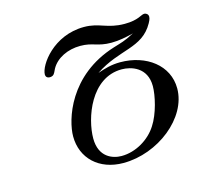

<svg xmlns="http://www.w3.org/2000/svg" viewBox="-74 -519 636 610"><g transform="rotate(-15 243.5 -214.0)"><path d="M92 -325C92 -311 108 -311 115 -315C122 -319 124 -328 128 -335C145 -366 183 -384 224 -384C266 -384 276 -368 323 -368C348 -368 372 -373 396 -379C362 -361 352 -360 327 -352C168 -303 128 -165 128 -112C128 -40 181 11 261 11C375 11 487 -77 487 -174C487 -250 419 -301 333 -301C304 -301 281 -294 258 -286C341 -342 413 -325 453 -397C455 -401 460 -409 460 -417C460 -426 452 -430 447 -430C436 -430 425 -415 379 -415C321 -415 302 -439 251 -439C150 -439 92 -356 92 -325ZM188 -89C188 -155 230 -278 332 -278C363 -278 414 -263 414 -201C414 -170 401 -113 378 -78C354 -40 308 -12 261 -12C232 -12 188 -27 188 -89Z"/></g></svg>

Font: CMU Serif
Style: Italic
Weight: 500
Italic angle: -14.04°
Version: Version 0.7.0